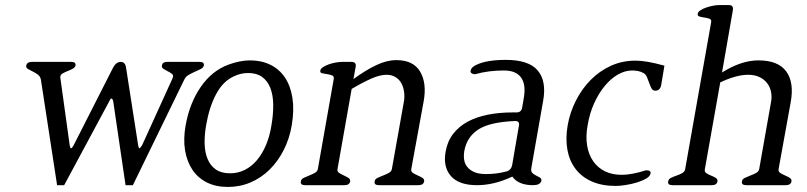

<svg xmlns="http://www.w3.org/2000/svg" viewBox="-20 -733 3195 760"><path d="M787 -474Q785 -465 775 -460Q765 -455 752.5 -449.5Q740 -444 727.5 -437Q715 -430 709 -417L506 0H477L428 -333Q425 -343 421 -343Q417 -343 413 -333L234 0H206L142 -417Q140 -430 130 -437.5Q120 -445 109.5 -450Q99 -455 90.5 -460Q82 -465 84 -474Q87 -488 106 -488H262Q281 -488 279 -474Q277 -466 268 -461Q259 -456 248.5 -452Q238 -448 229 -443Q220 -438 219 -431Q218 -425 219 -424L256 -157Q258 -146 261 -146Q265 -146 271 -157L428 -466Q440 -488 458 -488Q476 -488 479 -465L527 -157Q529 -146 532 -146Q534 -146 542 -157L663 -423Q663 -423 665 -430Q666 -437 659 -442Q652 -447 643 -451.5Q634 -456 626.5 -461Q619 -466 621 -474Q623 -488 642 -488H770Q789 -488 787 -474Z M1135 -238Q1126 -184 1103 -139Q1080 -94 1047 -61.5Q1014 -29 972 -11Q930 7 882 7Q835 7 799.5 -10.5Q764 -28 742 -60.5Q720 -93 712.5 -138Q705 -183 715 -238Q731 -326 775 -389.5Q819 -453 884 -477Q930 -494 970 -494Q1015 -494 1050.5 -476.5Q1086 -459 1108 -426Q1130 -393 1137.5 -345.5Q1145 -298 1135 -238ZM1054 -234Q1062 -280 1061.5 -318.5Q1061 -357 1050 -385Q1039 -413 1017.5 -428.5Q996 -444 962 -444Q933 -444 906 -431Q862 -411 835 -359.5Q808 -308 796 -238Q789 -198 790 -163.5Q791 -129 802 -103Q813 -77 834.5 -62Q856 -47 891 -47Q922 -47 949 -60.5Q976 -74 997 -99Q1018 -124 1032.5 -158Q1047 -192 1054 -234Z M1659 -15Q1656 0 1636 0H1480Q1460 0 1463 -15Q1464 -24 1474.5 -29Q1485 -34 1497 -38.5Q1509 -43 1519 -48.5Q1529 -54 1531 -63L1579 -332Q1582 -350 1579.5 -369Q1577 -388 1569 -403Q1561 -418 1546 -427.5Q1531 -437 1510 -437Q1484 -437 1450 -422Q1416 -407 1372 -381L1316 -64Q1314 -54 1322.5 -48.5Q1331 -43 1341 -38.5Q1351 -34 1359 -29Q1367 -24 1366 -15Q1363 0 1344 0H1188Q1168 0 1171 -15Q1172 -24 1182.5 -29Q1193 -34 1204.5 -38.5Q1216 -43 1226 -48.5Q1236 -54 1238 -63L1301 -420Q1303 -431 1294.5 -434.5Q1286 -438 1275 -439.5Q1264 -441 1255 -443Q1246 -445 1248 -454Q1249 -461 1259 -467.5Q1269 -474 1282 -478.5Q1295 -483 1309 -485.5Q1323 -488 1333 -488H1371Q1391 -488 1388 -469L1379 -420Q1427 -455 1469 -475Q1511 -495 1549 -495Q1616 -495 1643 -449.5Q1670 -404 1657 -332L1608 -64Q1606 -54 1614.5 -48.5Q1623 -43 1633.5 -38.5Q1644 -34 1652 -29Q1660 -24 1659 -15Z M2123 -17Q2118 0 2090 0Q2032 0 2008 -34Q1936 0 1868 0Q1796 0 1764.5 -36.5Q1733 -73 1744 -133Q1751 -174 1774 -203.5Q1797 -233 1831.5 -251.5Q1866 -270 1911 -279Q1956 -288 2009 -288H2025Q2044 -288 2047 -308L2053 -343Q2063 -397 2043 -425.5Q2023 -454 1975 -454Q1945 -454 1916.5 -450.5Q1888 -447 1860 -439Q1840 -441 1843 -454Q1846 -468 1867 -477Q1908 -496 1982 -496Q2073 -496 2108.5 -454Q2144 -412 2130 -334L2083 -67Q2081 -54 2087.5 -48Q2094 -42 2102.5 -38Q2111 -34 2117.5 -30Q2124 -26 2123 -17ZM2034 -235Q2038 -254 2019 -254Q1919 -250 1873.5 -220.5Q1828 -191 1818 -136Q1815 -119 1817 -102.5Q1819 -86 1829 -73Q1839 -60 1857 -52Q1875 -44 1904 -44Q1946 -44 1983 -54Q2002 -58 2007 -78Z M2555 -46Q2553 -35 2537.5 -26Q2522 -17 2500.5 -10.5Q2479 -4 2456 -0.5Q2433 3 2417 3Q2363 3 2323 -14.5Q2283 -32 2258.5 -64Q2234 -96 2226 -140Q2218 -184 2227 -237Q2236 -288 2259.5 -334.5Q2283 -381 2318 -416.5Q2353 -452 2398 -472.5Q2443 -493 2496 -493Q2539 -493 2610 -473L2597 -395Q2592 -374 2574 -374Q2564 -374 2559 -383Q2554 -392 2550 -404Q2546 -416 2541 -427.5Q2536 -439 2527 -444Q2516 -450 2504.5 -452Q2493 -454 2482 -454Q2454 -454 2426 -438Q2398 -422 2374 -393Q2350 -364 2332 -324.5Q2314 -285 2306 -237Q2298 -193 2304 -157Q2310 -121 2328 -95Q2346 -69 2374.5 -55Q2403 -41 2441 -41Q2481 -41 2537 -59Q2558 -59 2555 -46Z M3113 -15Q3110 0 3090 0H2934Q2914 0 2917 -15Q2918 -24 2928.5 -29Q2939 -34 2951 -38.5Q2963 -43 2973 -48.5Q2983 -54 2985 -63L3032 -329Q3036 -350 3032 -369.5Q3028 -389 3016.5 -404Q3005 -419 2986 -428Q2967 -437 2941 -437Q2895 -437 2831 -407L2770 -63Q2768 -53 2776 -47.5Q2784 -42 2794.5 -38Q2805 -34 2813 -29Q2821 -24 2820 -15Q2817 0 2798 0H2642Q2622 0 2625 -15Q2626 -24 2636 -29Q2646 -34 2658 -38Q2670 -42 2680 -47.5Q2690 -53 2692 -63L2795 -645Q2797 -656 2788 -659Q2779 -662 2768.5 -663.5Q2758 -665 2749 -667.5Q2740 -670 2742 -679Q2743 -686 2753 -692.5Q2763 -699 2776.5 -703.5Q2790 -708 2803.5 -710.5Q2817 -713 2826 -713H2865Q2884 -713 2881 -693L2838 -446Q2914 -494 2982 -494Q3060 -494 3092 -450.5Q3124 -407 3110 -329L3062 -64Q3060 -54 3068.5 -48.5Q3077 -43 3087.5 -38.5Q3098 -34 3106 -29Q3114 -24 3113 -15Z"/></svg>

Font: Jura
Style: Italic
Weight: 400
Designer: Ed Merritt
Foundry: Ten by Twenty
Version: Version 1.007